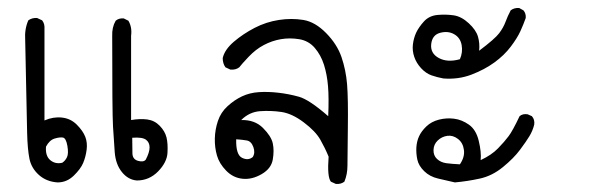

<svg xmlns="http://www.w3.org/2000/svg" viewBox="-20 -284 1540 487"><path d="M126 178.7Q97.7 176.8 78.6 159.7Q59.6 142.6 54.7 118.7Q49.8 94.7 48.8 52.7Q47.9 10.7 43.9 -182.6Q42 -210 51.8 -232.4Q61.5 -239.3 74.2 -238.3L86.9 -232.4Q93.8 -223.6 92.8 -210.9V21.5Q115.2 11.7 137.2 14.2Q159.2 16.6 174.8 32.2Q190.4 47.9 196.3 63Q202.1 78.1 199.7 96.2Q197.3 114.3 190.9 129.4Q184.6 144.5 167 161.6Q149.4 178.7 126 178.7ZM327.1 173.8Q304.7 171.9 289.1 152.3Q273.4 132.8 271 102.1Q268.6 71.3 266.6 36.1Q264.6 1 264.6 -192.4Q263.7 -214.8 273.4 -231.4Q281.2 -238.3 293.9 -237.3L305.7 -231.4Q315.4 -214.8 312.5 -193.4V20.5Q335 16.6 353.5 19Q372.1 21.5 385.3 35.2Q398.4 48.8 402.3 64.5Q406.2 80.1 404.8 104Q403.3 127.9 380.9 150.9Q358.4 173.8 327.1 173.8ZM137.7 128.9Q145.5 124 149.9 114.7Q154.3 105.5 150.9 85.9Q147.5 66.4 139.6 64.9Q131.8 63.5 118.7 67.4Q105.5 71.3 96.7 87.9Q94.7 111.3 107.4 122.1Q120.1 132.8 137.7 128.9ZM349.6 121.1Q359.4 102.5 359.4 89.8Q359.4 77.1 350.1 70.3Q340.8 63.5 315.4 65.4Q315.4 90.8 315.9 105.5Q316.4 120.1 330.1 124Q343.8 127.9 349.6 121.1Z M832 182.6 819.3 176.8Q809.6 165 813.5 113.3Q804.7 91.8 792.5 70.3Q780.3 48.8 750.5 26.4Q720.7 3.9 693.8 0Q667 -3.9 639.6 -2Q612.3 0 591.8 20.5Q626 19.5 647 40.5Q668 61.5 671.9 79.6Q675.8 97.7 671.9 120.6Q668 143.6 643.6 157.7Q619.1 171.9 595.2 169.4Q571.3 167 553.7 148.9Q536.1 130.9 530.3 110.4Q524.4 89.8 524.9 67.4Q525.4 44.9 532.7 22.9Q540 1 557.1 -14.6Q574.2 -30.3 593.8 -39.6Q613.3 -48.8 636.7 -50.3Q660.2 -51.8 686 -48.8Q711.9 -45.9 738.3 -38.6Q764.6 -31.2 812.5 10.7Q814.5 -36.1 812 -65.4Q809.6 -94.7 801.8 -119.6Q793.9 -144.5 778.3 -162.6Q762.7 -180.7 738.8 -184.6Q714.8 -188.5 692.4 -184.6Q669.9 -180.7 649.4 -169.9Q628.9 -159.2 610.8 -140.1Q592.8 -121.1 586.9 -113.3Q578.1 -106.4 564.5 -107.4L551.8 -113.3Q544.9 -123 544.9 -136.7Q549.8 -158.2 573.2 -178.2Q596.7 -198.2 626 -213.4Q655.3 -228.5 687.5 -233.4Q719.7 -238.3 749.5 -233.4Q779.3 -228.5 807.1 -200.2Q835 -171.9 846.2 -139.2Q857.4 -106.4 860.4 -69.8Q863.3 -33.2 862.3 40.5Q861.3 114.3 861.3 136.2Q861.3 158.2 853.5 176.8Q844.7 183.6 832 182.6ZM621.1 114.3Q627.9 103.5 622.6 88.9Q617.2 74.2 606 72.3Q594.7 70.3 579.1 69.3Q578.1 108.4 593.8 116.2Q609.4 124 621.1 114.3Z M1133.8 178.7Q1112.3 173.8 1091.3 168.9Q1070.3 164.1 1056.2 150.4Q1042 136.7 1038.6 121.1Q1035.2 105.5 1036.1 89.8Q1037.1 74.2 1043 61.5Q1048.8 48.8 1061.5 36.6Q1074.2 24.4 1093.3 19.5Q1112.3 14.6 1131.8 17.1Q1151.4 19.5 1169.4 32.2Q1187.5 44.9 1194.3 73.2Q1201.2 101.6 1199.2 122.1Q1226.6 109.4 1243.2 92.3Q1259.8 75.2 1270 61.5Q1280.3 47.9 1297.9 10.7Q1305.7 3.9 1318.4 5.9L1329.1 10.7Q1336.9 19.5 1335 32.2Q1331.1 47.9 1322.8 61.5Q1314.5 75.2 1298.8 96.2Q1283.2 117.2 1255.9 139.6Q1228.5 162.1 1197.3 168.9Q1166 175.8 1133.8 178.7ZM1146.5 132.8Q1159.2 114.3 1156.7 96.2Q1154.3 78.1 1141.6 68.4Q1128.9 58.6 1114.7 60.5Q1100.6 62.5 1090.3 72.3Q1080.1 82 1079.6 96.2Q1079.1 110.4 1088.4 119.1Q1097.7 127.9 1111.8 129.9Q1126 131.8 1146.5 132.8ZM1104.5 -85Q1088.9 -87.9 1074.7 -92.8Q1060.5 -97.7 1048.3 -110.8Q1036.1 -124 1030.8 -139.6Q1025.4 -155.3 1027.3 -171.4Q1029.3 -187.5 1035.6 -201.2Q1042 -214.8 1055.2 -229.5Q1068.4 -244.1 1089.8 -246.1Q1111.3 -248 1130.9 -245.1Q1150.4 -242.2 1168.9 -225.1Q1187.5 -208 1192.4 -190.9Q1197.3 -173.8 1195.3 -155.3Q1235.4 -185.5 1246.1 -199.7Q1256.8 -213.9 1262.2 -228.5Q1267.6 -243.2 1275.4 -257.8Q1284.2 -264.6 1296.9 -263.7L1307.6 -257.8Q1314.5 -250 1313.5 -238.3Q1307.6 -221.7 1299.8 -204.6Q1292 -187.5 1275.4 -165.5Q1258.8 -143.6 1233.9 -125.5Q1209 -107.4 1175.8 -94.7Q1142.6 -82 1104.5 -85ZM1146.5 -133.8Q1154.3 -151.4 1150.9 -169.9Q1147.5 -188.5 1131.8 -197.3Q1116.2 -206.1 1096.2 -200.7Q1076.2 -195.3 1073.7 -171.9Q1071.3 -148.4 1093.3 -136.7Q1115.2 -125 1146.5 -133.8Z"/></svg>

Font: JasonHandwriting1
Style: Regular
Weight: 400
Version: Version 1.48.20